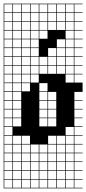

<svg xmlns="http://www.w3.org/2000/svg" viewBox="-20 -785 469 1043"><path d="M0 238.1V-765.1H428.6V-761.9H384.1V-717.5H428.6V-714.3H384.1V-669.8H428.6V-666.7H384.1V-622.2H428.6V-619H384.1V-574.6H428.6V-571.4H384.1V-527H428.6V-523.8H384.1V-479.4H428.6V-476.2H384.1V-431.7H428.6V-428.6H384.1V-384.1H428.6V-381H384.1V-336.5H428.6V-285.7H384.1V-241.3H428.6V-238.1H384.1V-193.7H428.6V-190.5H384.1V-146H428.6V-142.9H384.1V-98.4H428.6V-95.2H384.1V-50.8H428.6V-47.6H384.1V-3.2H428.6V0H384.1V44.4H428.6V47.6H384.1V92.1H428.6V95.2H384.1V139.7H428.6V142.9H384.1V187.3H428.6V190.5H384.1V234.9H428.6V238.1ZM146 -717.5H190.5V-761.9H146ZM336.5 -717.5H381V-761.9H336.5ZM288.9 -717.5H333.3V-761.9H288.9ZM241.3 -717.5H285.7V-761.9H241.3ZM193.7 -717.5H238.1V-761.9H193.7ZM98.4 -717.5H142.9V-761.9H98.4ZM3.2 -717.5H47.6V-761.9H3.2ZM50.8 -717.5H95.2V-761.9H50.8ZM336.5 -669.8H381V-714.3H336.5ZM288.9 -669.8H333.3V-714.3H288.9ZM241.3 -669.8H285.7V-714.3H241.3ZM193.7 -669.8H238.1V-714.3H193.7ZM146 -669.8H190.5V-714.3H146ZM98.4 -669.8H142.9V-714.3H98.4ZM3.2 -669.8H47.6V-714.3H3.2ZM50.8 -669.8H95.2V-714.3H50.8ZM336.5 -622.2H381V-666.7H336.5ZM288.9 -622.2H333.3V-666.7H288.9ZM241.3 -622.2H285.7V-666.7H241.3ZM193.7 -622.2H238.1V-666.7H193.7ZM146 -622.2H190.5V-666.7H146ZM98.4 -622.2H142.9V-666.7H98.4ZM3.2 -622.2H47.6V-666.7H3.2ZM50.8 -622.2H95.2V-666.7H50.8ZM193.7 -574.6H238.1V-619H193.7ZM146 -574.6H190.5V-619H146ZM3.2 -574.6H47.6V-619H3.2ZM50.8 -574.6H95.2V-619H50.8ZM98.4 -574.6H142.9V-619H98.4ZM336.5 -574.6H381V-619H336.5ZM146 -527H190.5V-571.4H146ZM288.9 -527H333.3V-571.4H288.9ZM3.2 -527H47.6V-571.4H3.2ZM50.8 -527H95.2V-571.4H50.8ZM336.5 -527H381V-571.4H336.5ZM98.4 -527H142.9V-571.4H98.4ZM288.9 -479.4H333.3V-523.8H288.9ZM241.3 -479.4H285.7V-523.8H241.3ZM98.4 -479.4H142.9V-523.8H98.4ZM336.5 -479.4H381V-523.8H336.5ZM50.8 -479.4H95.2V-523.8H50.8ZM3.2 -479.4H47.6V-523.8H3.2ZM146 -479.4H190.5V-523.8H146ZM241.3 -431.7H285.7V-476.2H241.3ZM193.7 -431.7H238.1V-476.2H193.7ZM3.2 -431.7H47.6V-476.2H3.2ZM98.4 -431.7H142.9V-476.2H98.4ZM50.8 -431.7H95.2V-476.2H50.8ZM146 -431.7H190.5V-476.2H146ZM336.5 -431.7H381V-476.2H336.5ZM288.9 -431.7H333.3V-476.2H288.9ZM288.9 -384.1H333.3V-428.6H288.9ZM146 -384.1H190.5V-428.6H146ZM50.8 -384.1H95.2V-428.6H50.8ZM98.4 -384.1H142.9V-428.6H98.4ZM3.2 -384.1H47.6V-428.6H3.2ZM241.3 -384.1H285.7V-428.6H241.3ZM336.5 -384.1H381V-428.6H336.5ZM193.7 -384.1H238.1V-428.6H193.7ZM146 -336.5H190.5V-381H146ZM50.8 -336.5H95.2V-381H50.8ZM3.2 -336.5H47.6V-381H3.2ZM98.4 -336.5H142.9V-381H98.4ZM336.5 -336.5H381V-381H336.5ZM50.8 -288.9H95.2V-333.3H50.8ZM3.2 -288.9H47.6V-333.3H3.2ZM98.4 -288.9H142.9V-333.3H98.4ZM193.7 -288.9H238.1V-333.3H193.7ZM50.8 -241.3H95.2V-285.7H50.8ZM241.3 -241.3H285.7V-285.7H241.3ZM3.2 -241.3H47.6V-285.7H3.2ZM193.7 -241.3H238.1V-285.7H193.7ZM193.7 -193.7H238.1V-238.1H193.7ZM50.8 -193.7H95.2V-238.1H50.8ZM3.2 -193.7H47.6V-238.1H3.2ZM241.3 -193.7H285.7V-238.1H241.3ZM193.7 -146H238.1V-190.5H193.7ZM50.8 -146H95.2V-190.5H50.8ZM3.2 -146H47.6V-190.5H3.2ZM241.3 -146H285.7V-190.5H241.3ZM50.8 -98.4H95.2V-142.9H50.8ZM193.7 -98.4H238.1V-142.9H193.7ZM3.2 -98.4H47.6V-142.9H3.2ZM241.3 -98.4H285.7V-142.9H241.3ZM47.6 -95.2H3.2V-50.8H47.6ZM336.5 -50.8H381V-95.2H336.5ZM3.2 -3.2H47.6V-47.6H3.2ZM50.8 -3.2H95.2V-47.6H50.8ZM98.4 -3.2H142.9V-47.6H98.4ZM336.5 -3.2H381V-47.6H336.5ZM241.3 -3.2H285.7V-47.6H241.3ZM288.9 -3.2H333.3V-47.6H288.9ZM241.3 44.4H285.7V0H241.3ZM50.8 44.4H95.2V0H50.8ZM98.4 44.4H142.9V0H98.4ZM336.5 44.4H381V0H336.5ZM288.9 44.4H333.3V0H288.9ZM193.7 44.4H238.1V0H193.7ZM146 44.4H190.5V0H146ZM3.2 44.4H47.6V0H3.2ZM241.3 92.1H285.7V47.6H241.3ZM98.4 92.1H142.9V47.6H98.4ZM50.8 92.1H95.2V47.6H50.8ZM336.5 92.1H381V47.6H336.5ZM288.9 92.1H333.3V47.6H288.9ZM146 92.1H190.5V47.6H146ZM3.2 92.1H47.6V47.6H3.2ZM193.7 92.1H238.1V47.6H193.7ZM193.7 139.7H238.1V95.2H193.7ZM146 139.7H190.5V95.2H146ZM336.5 139.7H381V95.2H336.5ZM288.9 139.7H333.3V95.2H288.9ZM241.3 139.7H285.7V95.2H241.3ZM98.4 139.7H142.9V95.2H98.4ZM3.2 139.7H47.6V95.2H3.2ZM50.8 139.7H95.2V95.2H50.8ZM146 187.3H190.5V142.9H146ZM288.9 187.3H333.3V142.9H288.9ZM241.3 187.3H285.7V142.9H241.3ZM98.4 187.3H142.9V142.9H98.4ZM3.2 187.3H47.6V142.9H3.2ZM50.8 187.3H95.2V142.9H50.8ZM193.7 187.3H238.1V142.9H193.7ZM336.5 187.3H381V142.9H336.5ZM336.5 234.9H381V190.5H336.5ZM146 234.9H190.5V190.5H146ZM241.3 234.9H285.7V190.5H241.3ZM288.9 234.9H333.3V190.5H288.9ZM193.7 234.9H238.1V190.5H193.7ZM98.4 234.9H142.9V190.5H98.4ZM3.2 234.9H47.6V190.5H3.2ZM50.8 234.9H95.2V190.5H50.8Z"/></svg>

Font: Jacquard 12 Charted
Style: Regular
Weight: 400
Designer: Sarah Cadigan-Fried
Version: Version 1.000